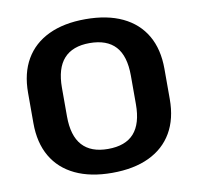

<svg xmlns="http://www.w3.org/2000/svg" viewBox="-80 -793 913 886"><g transform="rotate(-10 376.5 -350.0)"><path d="M376 10Q275 10 203.5 -24Q132 -58 94.5 -122.5Q57 -187 57 -279V-421Q57 -513 94.5 -577.5Q132 -642 203.5 -676Q275 -710 376 -710Q478 -710 549.5 -676Q621 -642 658.5 -577.5Q696 -513 696 -421V-279Q696 -187 658.5 -122.5Q621 -58 549.5 -24Q478 10 376 10ZM376 -102Q458 -102 498 -147Q538 -192 538 -283V-417Q538 -509 497.5 -553.5Q457 -598 376 -598Q296 -598 255.5 -553Q215 -508 215 -417V-283Q215 -192 255.5 -147Q296 -102 376 -102Z"/></g></svg>

Font: Pathway Extreme 8pt Thin 12pt
Style: Bold
Weight: 700
Version: Version 1.001;gftools[0.9.26]